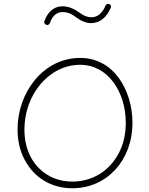

<svg xmlns="http://www.w3.org/2000/svg" viewBox="-20 -980 785 1010"><path d="M360.4 10.3C542 10.3 676.8 -136.2 676.8 -334C676.8 -420.4 651.9 -504.9 605 -569.8C557.6 -634.3 488.8 -675.3 402.3 -675.3C306.2 -675.3 223.6 -631.3 165 -561C106 -490.2 72.3 -397 72.3 -299.3C72.3 -239.3 85 -185.5 109.9 -139.2C159.7 -45.4 249.5 10.3 360.4 10.3ZM360.4 -24.9C312 -24.9 268.6 -36.6 230.5 -59.6C154.3 -105.5 108.4 -189.9 108.4 -299.3C108.4 -479 234.9 -639.2 402.3 -639.2C547.4 -639.2 641.6 -496.6 641.6 -334C641.6 -273.9 629.4 -220.2 604.5 -173.8C555.2 -80.6 467.3 -24.9 360.4 -24.9ZM223.6 -849.1C225.1 -848.6 226.6 -848.1 228 -848.1C232.4 -848.1 240.2 -851.6 242.7 -859.4C253.9 -892.1 275.4 -916.5 309.1 -916.5C338.9 -916.5 360.8 -904.3 382.8 -887.2C408.7 -868.2 434.6 -858.4 460.4 -858.4C502.9 -858.4 540.5 -886.7 562.5 -939C563.5 -940.9 564 -942.9 564 -944.8C564 -948.7 562.5 -956.1 554.7 -958.5C552.7 -959.5 550.8 -960 548.8 -960C545.4 -960 538.6 -958.5 535.2 -950.7C518.1 -909.7 493.2 -889.2 460.4 -889.2C440.9 -889.2 420.9 -896.5 400.9 -911.6C375.5 -929.7 346.7 -946.8 308.1 -946.8C259.3 -946.8 228.5 -911.6 213.4 -868.2C212.9 -866.7 212.4 -865.7 212.4 -864.3C212.4 -859.9 215.8 -852.5 223.6 -849.1Z"/></svg>

Font: Mikhak ExtraLight
Style: Regular
Weight: 200
Designer: Amin Abedi
Version: Version 3.2